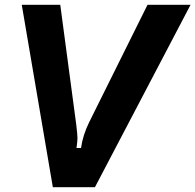

<svg xmlns="http://www.w3.org/2000/svg" viewBox="-20 -783 817 803"><path d="M201 0 71 -763H232L299 -261Q304 -219 304 -205Q304 -194 300 -164H319Q326 -217 353 -272L597 -763H777L377 0Z"/></svg>

Font: Open Sauce Sans ExBold Italic
Style: Regular
Weight: 800
Italic angle: -10°
Designer: Alfredo Marco Pradil
Foundry: Creative Sauce Fz LLC
Version: Version 1.477